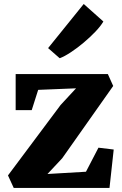

<svg xmlns="http://www.w3.org/2000/svg" viewBox="-20 -918 596 938"><path d="M351.5 -486.5 166.5 -479 135 -380H56.5V-556H507L533 -498L284 -145L212 -68L400 -79L461 -196.5L535.5 -187.5L515 0H47L19 -61L276 -405ZM271 -634 215 -683 389 -898.5 485 -813Q472 -790.5 446 -763.2Q420 -736 388.5 -709.5Q357 -683 326.2 -662.8Q295.5 -642.5 273 -634Z"/></svg>

Font: Merriweather Light 18pt Black
Style: Regular
Weight: 900
Version: Version 2.100